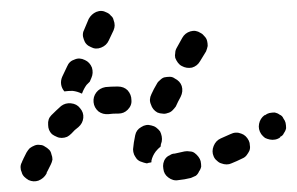

<svg xmlns="http://www.w3.org/2000/svg" viewBox="-20 -310 549 355"><path d="M20 8Q21 13 25 17Q28 20 33 23Q42 27 51 24Q61 20 66 11Q66 9 68 6Q72 -2 74 -6Q76 -10 77 -15Q77 -20 75 -25Q74 -30 71 -33Q67 -37 63 -39Q59 -42 54 -42Q49 -43 44 -41Q39 -39 35 -36Q32 -33 29 -28Q27 -24 23 -16Q23 -15 22 -14Q22 -13 22 -13Q21 -13 21 -12V-11Q18 -6 18 -1Q18 4 20 8ZM348 7Q351 3 352 -2Q352 -7 351 -12Q350 -16 347 -20Q344 -24 340 -27Q336 -30 331 -30Q326 -31 321 -30Q311 -28 303 -26Q298 -26 294 -23Q289 -21 286 -17Q283 -13 282 -8Q281 -3 282 2Q283 12 291 18Q300 25 310 23Q321 22 333 19Q338 17 342 15Q346 12 348 7ZM441 -31Q443 -36 442 -41Q442 -46 440 -50Q435 -60 426 -63Q416 -67 406 -62Q397 -58 388 -54Q379 -50 375 -40Q371 -30 375 -21Q377 -16 381 -13Q385 -9 389 -8Q394 -6 399 -6Q404 -6 408 -8Q418 -12 428 -17Q433 -19 436 -23Q439 -27 441 -31ZM233 -16Q230 -20 228 -24Q226 -29 226 -34Q227 -46 230 -60Q232 -70 241 -75Q250 -81 260 -78Q265 -77 269 -74Q273 -71 276 -67Q278 -63 279 -58Q280 -53 279 -48Q277 -43 277 -39Q272 -35 268 -30Q262 -22 260 -13Q260 -11 260 -10Q257 -9 255 -9Q253 -8 251 -8Q246 -9 241 -11Q237 -12 233 -16ZM509 -73Q509 -78 508 -83Q507 -87 504 -91Q502 -96 497 -98Q493 -101 488 -102Q483 -102 478 -101Q474 -100 470 -97H469Q461 -91 459 -81Q457 -71 463 -62Q466 -58 470 -55Q474 -53 479 -52Q484 -51 489 -52Q494 -53 498 -56V-57Q503 -59 505 -64Q508 -68 509 -73ZM128 -110Q122 -118 111 -119Q101 -120 93 -114Q84 -106 75 -97Q68 -90 69 -79Q69 -69 76 -62Q80 -59 85 -57Q89 -55 94 -55Q99 -55 104 -57Q108 -59 112 -63Q118 -70 125 -75Q133 -82 134 -92Q135 -102 128 -110ZM196 -100H199Q209 -100 216 -107Q224 -115 223 -125Q223 -135 216 -143Q209 -150 198 -150H196Q185 -150 175 -149Q164 -147 158 -139Q152 -131 153 -121Q154 -111 162 -104Q170 -98 181 -99Q188 -100 196 -100ZM271 -102Q276 -100 280 -100Q285 -99 290 -101Q295 -102 299 -106Q302 -109 305 -113Q309 -122 314 -131Q319 -141 316 -151Q313 -160 303 -165Q299 -168 294 -168Q289 -168 284 -167Q280 -166 276 -162Q272 -159 270 -155Q264 -145 260 -136Q255 -126 259 -117Q262 -107 271 -102ZM99 -141Q94 -147 93 -154Q92 -161 95 -168L104 -187Q108 -197 118 -200Q127 -204 137 -199Q146 -195 150 -185Q153 -175 149 -166L146 -159Q143 -156 140 -153Q135 -146 132 -138Q132 -137 131 -137Q131 -137 131 -137Q123 -141 114 -142Q106 -142 99 -141ZM304 -203Q306 -198 309 -194Q312 -190 316 -188Q325 -183 335 -185Q345 -188 350 -197L361 -215Q363 -220 364 -225Q364 -230 363 -234Q362 -239 358 -243Q355 -247 351 -249Q342 -255 332 -252Q322 -249 317 -240L307 -222Q304 -217 304 -212Q303 -208 304 -203ZM148 -223Q157 -218 167 -222Q177 -226 181 -235L190 -254Q192 -259 192 -263Q192 -268 190 -273Q189 -278 185 -281Q182 -285 177 -287Q168 -292 158 -288Q149 -284 144 -275L136 -256Q131 -247 135 -237Q138 -227 148 -223Z"/></svg>

Font: FRB American Cursive Guidelines Dashed Black
Style: Bold Italic
Weight: 900
Italic angle: -25°
Version: Version 2.0;Modular Font Editor K font №1